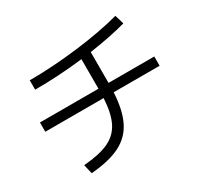

<svg xmlns="http://www.w3.org/2000/svg" viewBox="-158 -954 1253 1193"><g transform="rotate(-30 469.0 -357.5)"><path d="M477.1 -337.9H58.6V-404.3H478.5V-616.2Q303.7 -595.7 134.8 -595.7V-663.1Q298.3 -663.1 481.9 -685.5Q665.5 -708 795.9 -744.1L815.4 -678.7Q703.1 -647.5 550.8 -625.5V-404.3H878.9V-337.9H549.3Q542.5 -211.4 503.9 -135Q465.3 -58.6 387.2 -19.8Q309.1 19 179.7 29.3L164.1 -37.1Q277.8 -45.9 343 -76.2Q408.2 -106.4 439.7 -168.2Q471.2 -230 477.1 -337.9Z"/></g></svg>

Font: Pretendard
Style: Regular
Weight: 400
Designer: Base glyphs from Inter by Rasmus Andersson; Hangeul glyphs from Noto Sans CJK(Source Han Sans) by Jang Soo-young and Kan
Foundry: Kil Hyung-jin
Version: Version 1.309